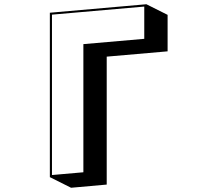

<svg xmlns="http://www.w3.org/2000/svg" viewBox="-20 -832 1040 905"><path d="M215 3V-772L670 -812L770 -762V-590L483 -565V38L315 53ZM660 -649V-801L225 -763V-7L373 -20V-624Z"/></svg>

Font: Rampart One
Style: Regular
Weight: 400
Designer: Fontworks Inc.
Foundry: Fontworks Inc.
Version: Version 1.100